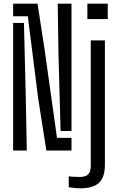

<svg xmlns="http://www.w3.org/2000/svg" viewBox="-20 -820 660 1046"><path d="M232.5 0 188 -284 131.5 -731.5H51.5V-800H184.5L223.5 -546.5L290.5 -69H369.5V0ZM310 -106.5 298.5 -532.5 294.5 -800H369.5V-106.5ZM51.5 0V-695H110.5L120.5 -289.5L126 0ZM456 -716V-800H567V-716ZM416.5 206Q402.5 206 385 204.2Q367.5 202.5 354.5 200V140.5Q366.5 142.5 383.2 143.2Q400 144 415 144Q446.5 144 460.5 130Q474.5 116 474.5 82.5V-600H551.5V77.5Q551.5 146 519.2 176Q487 206 416.5 206Z"/></svg>

Font: Big Shoulders Stencil Display Medium
Style: Regular
Weight: 500
Designer: Patric King
Foundry: XO Type Co
Version: Version 1.000